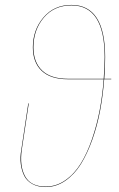

<svg xmlns="http://www.w3.org/2000/svg" viewBox="-20 -753 484 782"><path d="M433.1 -432.1V-430.2H404.3Q399.4 -364.7 387.9 -303.5Q376.5 -242.2 356.2 -184.8Q335.9 -127.4 309.6 -85Q283.2 -42.5 246.1 -16.8Q209 8.8 166 8.8Q134.8 8.8 112.5 -3.2Q90.3 -15.1 79.3 -35.9Q68.4 -56.6 64.7 -84.5Q61 -112.3 66.9 -144L95.2 -332H97.2L68.8 -144Q59.1 -76.7 82.3 -34.9Q105.5 6.8 166 6.8Q209 6.8 245.8 -18.8Q282.7 -44.4 308.8 -86.7Q335 -128.9 354.7 -186.3Q374.5 -243.7 386 -304.4Q397.5 -365.2 402.3 -430.2H256.8Q186 -430.2 149.9 -464.4Q113.8 -498.5 113.8 -560.1Q113.8 -631.3 157 -682.1Q200.2 -732.9 271 -732.9Q408.2 -732.9 408.2 -521Q408.2 -474.6 404.8 -432.1ZM256.8 -432.1H402.3Q406.2 -480.5 406.2 -521Q406.2 -731 271 -731Q200.7 -731 158.4 -681.2Q116.2 -631.3 116.2 -560.1Q116.2 -499.5 151.6 -465.8Q187 -432.1 256.8 -432.1Z"/></svg>

Font: Fira Sans Compressed Two
Style: Italic
Weight: 100
Width: 3
Italic angle: -8°
Designer: Carrois Corporate & Edenspiekermann AG
Foundry: Carrois Corporate GbR & Edenspiekermann AG
Version: Version 4.203;PS 004.203;hotconv 1.0.88;makeotf.lib2.5.64775